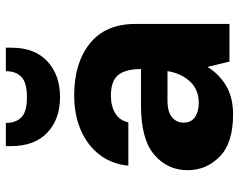

<svg xmlns="http://www.w3.org/2000/svg" viewBox="-98 -684 795 638"><g transform="rotate(-90 299.0 -365.5)"><path d="M237 12Q142 12 97 -32.5Q52 -77 52 -139Q52 -206 103.5 -250Q155 -294 267 -294H388Q388 -345 368.5 -369.5Q349 -394 300 -394Q265 -394 241 -379.5Q217 -365 211 -336H67Q72 -390 102.5 -430.5Q133 -471 184 -493.5Q235 -516 301 -516Q408 -516 473 -464Q538 -412 538 -312V0H413L395 -73Q373 -36 334 -12Q295 12 237 12ZM275 -102Q320 -102 347 -131.5Q374 -161 381 -205V-206H284Q246 -206 228 -191Q210 -176 210 -153Q210 -127 228.5 -114.5Q247 -102 275 -102ZM295 -563Q221 -563 176.5 -605.5Q132 -648 132 -725V-743H209Q209 -710 227.5 -691.5Q246 -673 295 -673Q343 -673 362 -691.5Q381 -710 381 -743H459V-724Q459 -647 413.5 -605Q368 -563 295 -563Z"/></g></svg>

Font: DM Sans Black
Style: Regular
Weight: 900
Designer: Colophon Foundry, Jonny Pinhorn
Foundry: Colophon Foundry
Version: Version 4.004; ttfautohint (v1.8.4.7-5d5b)